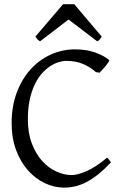

<svg xmlns="http://www.w3.org/2000/svg" viewBox="-20 -860 576 895"><path d="M497.1 -103Q465.8 -69.8 437.3 -47.1Q408.7 -24.4 382.1 -10.7Q355.5 2.9 329.8 8.8Q304.2 14.6 278.8 14.6Q233.4 14.6 189.7 -5.9Q146 -26.4 111.3 -64.9Q76.7 -103.5 55.4 -159.4Q34.2 -215.3 34.2 -286.1Q34.2 -364.3 57.9 -427.7Q81.5 -491.2 122.1 -536.1Q162.6 -581.1 216.3 -605.5Q270 -629.9 330.1 -629.9Q382.8 -629.9 422.6 -615.7Q462.4 -601.6 487.8 -581.1Q490.7 -578.6 486.3 -571.3Q481.9 -564 474.4 -554.7Q466.8 -545.4 458.3 -536.1Q449.7 -526.9 443.8 -521L426.8 -523.9Q401.9 -546.9 367.7 -561.5Q333.5 -576.2 289.1 -576.2Q272.5 -576.2 252.7 -570.1Q232.9 -564 212.9 -550.8Q192.9 -537.6 174.3 -516.4Q155.8 -495.1 141.4 -464.8Q127 -434.6 118.4 -394.8Q109.9 -355 109.9 -304.2Q109.9 -239.3 128.7 -190.4Q147.5 -141.6 177 -109.1Q206.5 -76.7 242.9 -60.3Q279.3 -43.9 314 -43.9Q340.3 -43.9 382.8 -62Q425.3 -80.1 479 -125Q481.4 -124 484.1 -120.8Q486.8 -117.7 489.3 -114.3Q491.7 -110.8 493.7 -107.7Q495.6 -104.5 497.1 -103ZM454.1 -689.5Q448.2 -680.2 444.8 -675.8Q441.4 -671.4 433.1 -667.5L299.3 -769L167 -667.5Q163.1 -669.4 160.4 -671.4Q157.7 -673.3 155.5 -675.8Q153.3 -678.2 150.9 -681.6Q148.4 -685.1 145 -689.5L273.9 -840.3H326.2Z"/></svg>

Font: Gentium Plus Viet
Style: Regular
Weight: 400
Designer: J. Victor Gaultney, Annie Olsen, Iska Routamaa, Becca Hirsbrunner
Foundry: SIL International
Version: Version 5.000